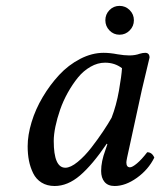

<svg xmlns="http://www.w3.org/2000/svg" viewBox="-20 -617 540 647"><path d="M356 -220.2Q372.1 -261.7 380.9 -311.8Q389.6 -361.8 391.1 -387.2Q366.7 -405.8 334 -405.8Q309.1 -405.8 285.2 -392.1Q261.2 -378.4 242.9 -356Q224.6 -333.5 208.7 -305.2Q192.9 -276.9 182.6 -247.3Q172.4 -217.8 166.7 -190.4Q161.1 -163.1 161.1 -142.1Q161.1 -51.8 200.2 -51.8Q217.8 -51.8 241.7 -71.3Q265.6 -90.8 288.1 -119.9Q310.5 -148.9 327.6 -174.6Q344.7 -200.2 356 -220.2ZM469.2 -439Q483.9 -439 483.9 -422.9Q481.4 -413.1 458 -314L416 -121.1Q405.8 -76.7 405.8 -69.8Q405.8 -53.2 418 -53.2Q425.8 -53.2 441.4 -66.2Q457 -79.1 476.1 -104Q492.2 -104 500 -85.9Q480 -45.4 441.4 -17.8Q402.8 9.8 366.2 9.8Q343.8 9.8 332.3 -3.9Q320.8 -17.6 320.8 -41Q320.8 -72.8 335 -110.8L341.8 -130.9L339.8 -132.8Q291 -61 249.5 -25.6Q208 9.8 164.1 9.8Q138.7 9.8 120.1 -1.7Q101.6 -13.2 91.8 -33.2Q82 -53.2 77.6 -75.4Q73.2 -97.7 73.2 -124Q73.2 -161.6 86.4 -205.3Q99.6 -249 124 -290Q148.4 -331.1 179.4 -364.5Q210.4 -397.9 250 -418.5Q289.6 -439 329.1 -439Q350.6 -439 376 -434.1Q398.9 -430.2 416 -430.2Q435.5 -430.2 451.2 -436Q461.4 -439 469.2 -439ZM348.9 -514.4Q335 -528.8 335 -548.8Q335 -568.8 348.9 -583Q362.8 -597.2 382.8 -597.2Q402.8 -597.2 417 -583Q431.2 -568.8 431.2 -548.8Q431.2 -528.8 417 -514.4Q402.8 -500 382.8 -500Q362.8 -500 348.9 -514.4Z"/></svg>

Font: Common Serif News
Style: Italic
Weight: 450
Italic angle: -12°
Designer: Philipp H. Poll, Khaled Hosny
Foundry: Stefan Peev, Context Ltd.
Version: Version 1.026